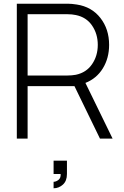

<svg xmlns="http://www.w3.org/2000/svg" viewBox="-20 -740 661 1025"><path d="M69.8 0V-720.2H341.3Q362.3 -720.2 390.1 -715.8Q469.7 -703.6 516.1 -644Q562.5 -584.5 562.5 -500.5Q562.5 -429.7 529.1 -375.2Q495.6 -320.8 436 -297.4L581.1 0H513.7L377.4 -280.3H127.4V0ZM127.4 -336.9H340.3Q363.3 -336.9 384.8 -340.8Q440.9 -352.5 471.4 -397.2Q502 -441.9 502 -500.5Q502 -559.1 471.4 -603.8Q440.9 -648.4 384.8 -659.7Q364.3 -664.1 340.3 -664.1H127.4ZM266.1 265.1V230.5Q278.8 230.5 292 220.5Q305.2 210.4 303.7 189H266.1V117.7H337.4V189Q337.4 226.1 315.7 245.6Q293.9 265.1 266.1 265.1Z"/></svg>

Font: Manrope Light
Style: Regular
Weight: 300
Designer: Mikhail Sharanda
Foundry: Mikhail Sharanda
Version: Version 4.505;FEAKit 1.0